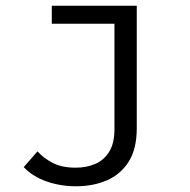

<svg xmlns="http://www.w3.org/2000/svg" viewBox="-20 -477 665 671"><path d="M246 174Q191 174 142.5 157Q94 140 63 107L111 52Q134 77 165.5 93Q197 109 244 109Q282 109 312.5 96Q343 83 361.5 53.5Q380 24 380 -26V-394H161V-457H458V-30Q458 44 429.5 88.5Q401 133 353 153.5Q305 174 246 174Z"/></svg>

Font: Inconsolata Expanded Thin
Style: Regular
Weight: 100
Width: 7
Monospace: yes
Designer: Raph Levien, Cyreal, Brenton Simpson
Foundry: Raph Levien, Cyreal, Google
Version: Version 3.100; ttfautohint (v1.8.4.7-5d5b)